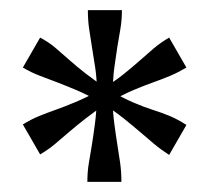

<svg xmlns="http://www.w3.org/2000/svg" viewBox="-20 -730 411 378"><path d="M59 -426 25 -485Q41 -495 57 -501.5Q73 -508 90 -514Q107 -520 128.5 -529Q150 -538 178 -553L193 -529Q167 -511 149 -497Q131 -483 117 -471Q103 -459 89.5 -447.5Q76 -436 59 -426ZM153 -710H220Q220 -690 217 -673Q214 -656 211 -637.5Q208 -619 205 -596.5Q202 -574 202 -541H171Q171 -574 167.5 -596.5Q164 -619 161 -637.5Q158 -656 155.5 -673Q153 -690 153 -710ZM25 -597 59 -656Q76 -647 89.5 -635.5Q103 -624 117 -611.5Q131 -599 149 -585Q167 -571 194 -553L178 -529Q151 -544 129.5 -553Q108 -562 91 -568.5Q74 -575 58 -581Q42 -587 25 -597ZM152 -372Q152 -392 155 -409.5Q158 -427 161 -445.5Q164 -464 167 -487Q170 -510 171 -541H201Q202 -510 205 -487Q208 -464 211 -445.5Q214 -427 216.5 -409.5Q219 -392 219 -372ZM194 -528 179 -553Q206 -570 224 -584.5Q242 -599 256 -611.5Q270 -624 283 -635Q296 -646 313 -656L347 -597Q330 -587 314.5 -580.5Q299 -574 282 -568Q265 -562 243.5 -553Q222 -544 194 -528ZM313 -425Q296 -436 283 -447Q270 -458 256 -470Q242 -482 224 -496.5Q206 -511 179 -528L194 -553Q222 -537 243 -528Q264 -519 281.5 -513.5Q299 -508 314.5 -501.5Q330 -495 347 -484Z"/></svg>

Font: Roboto Serif 72pt
Style: Regular
Weight: 400
Designer: Greg Gazdowicz
Foundry: Commercial Type
Version: Version 1.008